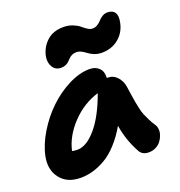

<svg xmlns="http://www.w3.org/2000/svg" viewBox="-140 -936 961 1026"><g transform="rotate(-20 340.5 -423.5)"><path d="M248 -617.2Q216.3 -617.2 200.7 -643.1Q185.1 -668.9 191.9 -704.1Q202.1 -752 237.8 -784.9Q273.4 -817.9 332 -817.9Q360.8 -817.9 384.8 -808.3Q408.7 -798.8 421.9 -787.4Q435.1 -775.9 449.7 -766.4Q464.4 -756.8 477.1 -756.8Q493.2 -756.8 506.6 -765.4Q520 -773.9 528.3 -783.9Q536.6 -793.9 550.3 -802.5Q564 -811 580.1 -811Q609.9 -811 622.1 -792Q634.3 -772.9 626 -734.9Q615.2 -682.6 575.7 -650.4Q536.1 -618.2 481 -618.2Q457.5 -618.2 438 -626Q418.5 -633.8 407 -643.1Q395.5 -652.3 380.6 -660.2Q365.7 -668 351.1 -668Q337.4 -668 326.7 -662.8Q315.9 -657.7 308.6 -650.1Q301.3 -642.6 293.7 -635Q286.1 -627.4 274.7 -622.3Q263.2 -617.2 248 -617.2ZM146 -28.8Q69.3 -28.8 30.5 -79.1Q-8.3 -129.4 6.8 -202.1Q19.5 -264.6 59.1 -329.6Q98.6 -394.5 151.1 -444.8Q203.6 -495.1 266.6 -527.1Q329.6 -559.1 386.2 -559.1Q420.9 -559.1 440.9 -538.6Q460.9 -518.1 458 -482.9H461.9Q494.6 -482.9 516.4 -459Q538.1 -435.1 543 -401.9Q544.4 -391.1 549.6 -356.9Q554.7 -322.8 556.6 -312.3Q558.6 -301.8 564.2 -275.4Q569.8 -249 575.9 -234.6Q582 -220.2 592 -199.5Q602.1 -178.7 615.2 -159.2Q623.5 -147.9 625 -131.3Q626.5 -114.7 620.8 -97.9Q615.2 -81.1 604.2 -66.2Q593.3 -51.3 574.7 -41.7Q556.2 -32.2 534.2 -32.2Q498 -32.2 482.9 -59.1Q440.4 -135.7 426.8 -222.2Q396 -168.9 360.1 -129.9Q324.2 -90.8 287.4 -69.6Q250.5 -48.3 215.8 -38.6Q181.2 -28.8 146 -28.8ZM180.2 -175.8Q231.9 -175.8 287.1 -240.2Q342.3 -304.7 384.8 -422.9Q299.3 -397.5 233.4 -328.4Q167.5 -259.3 149.9 -179.2Q165.5 -175.8 180.2 -175.8Z"/></g></svg>

Font: Shantell Sans Bouncy
Style: Bold Italic
Weight: 700
Italic angle: -11.31°
Designer: Stephen Nixon, Anya Danilova, Shantell Martin
Foundry: Arrow Type
Version: Version 1.006;[9816181b4]